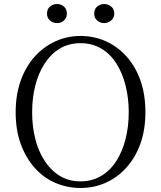

<svg xmlns="http://www.w3.org/2000/svg" viewBox="-20 -921 802 956"><path d="M264 -806Q244 -806 229 -819Q214 -832 214 -853Q214 -876 229 -888.5Q244 -901 264 -901Q284 -901 298.5 -888.5Q313 -876 313 -853Q313 -832 298.5 -819Q284 -806 264 -806ZM499 -806Q479 -806 464 -819Q449 -832 449 -853Q449 -876 464 -888.5Q479 -901 499 -901Q518 -901 533.5 -888.5Q549 -876 549 -853Q549 -832 533.5 -819Q518 -806 499 -806ZM381 15Q315 15 256.5 -10Q198 -35 153.5 -84.5Q109 -134 83.5 -203.5Q58 -273 58 -362Q58 -450 83.5 -520.5Q109 -591 153.5 -640Q198 -689 256.5 -715.5Q315 -742 381 -742Q447 -742 505 -716.5Q563 -691 608 -642Q653 -593 678.5 -522.5Q704 -452 704 -362Q704 -274 678.5 -204Q653 -134 608 -85Q563 -36 505 -10.5Q447 15 381 15ZM381 -18Q439 -18 484.5 -45.5Q530 -73 560 -120.5Q590 -168 605.5 -230Q621 -292 621 -362Q621 -432 605.5 -494Q590 -556 560 -604Q530 -652 484.5 -679Q439 -706 381 -706Q322 -706 277.5 -679Q233 -652 202 -604Q171 -556 155.5 -494Q140 -432 140 -362Q140 -292 155.5 -230Q171 -168 202 -120.5Q233 -73 277.5 -45.5Q322 -18 381 -18Z"/></svg>

Font: Noto Serif SC ExtraLight Light
Style: Regular
Weight: 300
Version: Version 2.002-H1;hotconv 1.1.0;makeotfexe 2.6.0